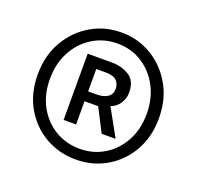

<svg xmlns="http://www.w3.org/2000/svg" viewBox="-86 -887 639 621"><g transform="rotate(20 233.0 -576.5)"><path d="M233 -358Q176 -358 128.5 -385Q81 -412 52.5 -461Q24 -510 24 -575Q24 -640 52.5 -689.5Q81 -739 128.5 -767Q176 -795 233 -795Q290 -795 337 -767Q384 -739 412.5 -689.5Q441 -640 441 -575Q441 -510 412.5 -461Q384 -412 337 -385Q290 -358 233 -358ZM233 -395Q280 -395 317.5 -418Q355 -441 377 -481.5Q399 -522 399 -575Q399 -628 377 -669Q355 -710 317.5 -733.5Q280 -757 233 -757Q186 -757 148 -733.5Q110 -710 88 -669Q66 -628 66 -575Q66 -522 88 -481.5Q110 -441 148 -418Q186 -395 233 -395ZM153 -465V-693H236Q270 -693 296 -677Q322 -661 322 -620Q322 -600 310.5 -582.5Q299 -565 280 -559L332 -465H284L243 -545H196V-465ZM196 -579H226Q249 -579 263 -588.5Q277 -598 277 -617Q277 -634 266 -645Q255 -656 229 -656H196Z"/></g></svg>

Font: Source Han Sans SC Normal
Style: Regular
Weight: 350
Designer: Ryoko NISHIZUKA 西塚涼子 (kana, bopomofo & ideographs); Paul D. Hunt (Latin, Greek & Cyrillic); Sandoll Communications 산돌커뮤니
Foundry: Adobe
Version: Version 2.004;hotconv 1.0.118;makeotfexe 2.5.65603